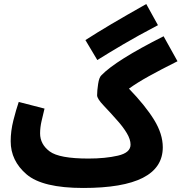

<svg xmlns="http://www.w3.org/2000/svg" viewBox="-20 -912 901 953"><path d="M788 -181Q788 -247 745 -317Q702 -387 620 -472Q660 -501 718.5 -533.5Q777 -566 861 -608L792 -732Q554 -612 483 -538Q472 -528 467 -495Q462 -462 462 -439Q462 -422 495 -387.5Q528 -353 563 -313Q591 -282 609.5 -251Q628 -220 628 -194Q628 -154 565.5 -139.5Q503 -125 419 -125L393 21Q788 21 788 -181ZM393 21 439 -11 419 -125Q274 -125 226.5 -160.5Q179 -196 179 -250Q179 -280 186.5 -312Q194 -344 201 -373L73 -406Q60 -368 46.5 -315Q33 -262 33 -211Q33 -114 112 -46.5Q191 21 393 21ZM463 -614Q519 -649 591 -691.5Q663 -734 764 -787L706 -892Q605 -835 533 -792.5Q461 -750 404 -713Z"/></svg>

Font: Noto Sans Arabic Condensed Extra
Style: Regular
Weight: 800
Width: 3
Designer: Nadine Chahine - Monotype Design Team
Foundry: Monotype Imaging Inc.
Version: Version 1.902